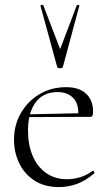

<svg xmlns="http://www.w3.org/2000/svg" viewBox="-20 -750 445 782"><path d="M221 12Q160 12 119 -15.5Q78 -43 57.5 -87Q37 -131 37 -180Q37 -241 65 -289.5Q93 -338 141 -366.5Q189 -395 249 -395Q302 -395 330.5 -368.5Q359 -342 359 -296Q359 -285 357 -279.5Q355 -274 347 -274H298Q303 -324 279.5 -349.5Q256 -375 215 -375Q156 -375 125 -333Q94 -291 94 -218Q94 -161 112.5 -116.5Q131 -72 167 -46Q203 -20 253 -20Q279 -20 306 -28Q333 -36 357 -54Q359 -56 362.5 -51.5Q366 -47 364 -44Q329 -14 293.5 -1Q258 12 221 12ZM81 -273 80 -284 310 -289V-274ZM145 -726Q144 -729 149.5 -730Q155 -731 156 -729L225 -550L293 -729Q294 -731 299.5 -730Q305 -729 303 -726L236 -477Q235 -472 225 -472Q215 -472 213 -477Z"/></svg>

Font: Cormorant Light Light
Style: Regular
Weight: 300
Version: Version 4.000